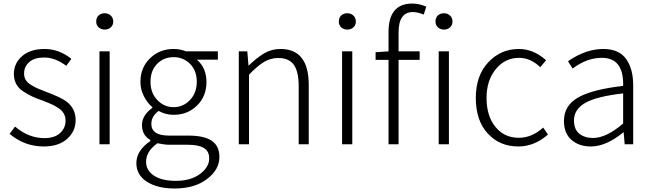

<svg xmlns="http://www.w3.org/2000/svg" viewBox="-20 -828 3740 1102"><path d="M231.4 12.7Q121.1 12.7 35.2 -59.6L66.4 -101.6Q144.5 -35.2 234.4 -35.2Q293 -35.2 324.7 -64Q356.4 -92.8 356.4 -135.7Q356.4 -158.2 345.7 -176.8Q335 -195.3 313.5 -209Q292 -222.7 273.4 -231Q254.9 -239.3 226.6 -250Q187.5 -263.7 165.5 -273.9Q143.6 -284.2 115.2 -302.2Q86.9 -320.3 73.2 -345.7Q59.6 -371.1 59.6 -403.3Q59.6 -464.8 106.9 -505.9Q154.3 -546.9 235.4 -546.9Q319.3 -546.9 389.6 -490.2L360.4 -450.2Q296.9 -498 233.4 -498Q177.7 -498 147.9 -471.7Q118.2 -445.3 118.2 -406.2Q118.2 -385.7 127.4 -369.6Q136.7 -353.5 158.7 -340.3Q180.7 -327.1 195.3 -320.8Q210 -314.5 242.2 -301.8Q331.1 -268.6 360.4 -246.1Q414.1 -206.1 414.1 -138.7Q414.1 -74.2 365.2 -30.8Q316.4 12.7 231.4 12.7Z M550.8 0V-533.2H609.4V0ZM532.2 -704.1Q532.2 -726.6 545.9 -739.3Q559.6 -752 581.1 -752Q601.6 -752 615.7 -738.8Q629.9 -725.6 629.9 -704.1Q629.9 -683.6 615.7 -670.9Q601.6 -658.2 581.1 -658.2Q560.5 -658.2 546.4 -670.9Q532.2 -683.6 532.2 -704.1Z M983.4 253.9Q882.8 253.9 822.8 214.8Q762.7 175.8 762.7 108.4Q762.7 36.1 842.8 -18.6V-24.4Q794.9 -51.8 794.9 -110.4Q794.9 -166 854.5 -209V-212.9Q826.2 -236.3 806.2 -274.9Q786.1 -313.5 786.1 -358.4Q786.1 -440.4 841.3 -493.7Q896.5 -546.9 976.6 -546.9Q1014.6 -546.9 1047.9 -533.2H1230.5V-485.4H1110.4Q1165 -437.5 1165 -357.4Q1165 -275.4 1110.8 -222.2Q1056.6 -168.9 976.6 -168.9Q930.7 -168.9 890.6 -191.4Q848.6 -160.2 848.6 -117.2Q848.6 -49.8 949.2 -49.8H1060.5Q1151.4 -49.8 1195.3 -20Q1239.3 9.8 1239.3 73.2Q1239.3 145.5 1168 199.7Q1096.7 253.9 983.4 253.9ZM1109.4 -358.4Q1109.4 -422.9 1070.8 -461.4Q1032.2 -500 976.6 -500Q919.9 -500 881.8 -461.4Q843.8 -422.9 843.8 -358.4Q843.8 -294.9 882.8 -253.9Q921.9 -212.9 976.6 -212.9Q1031.2 -212.9 1070.3 -253.9Q1109.4 -294.9 1109.4 -358.4ZM990.2 210Q1074.2 210 1127.4 170.9Q1180.7 131.8 1180.7 81.1Q1180.7 40 1150.4 21.5Q1120.1 2.9 1059.6 2.9H951.2Q924.8 2.9 883.8 -5.9Q818.4 40 818.4 100.6Q818.4 150.4 863.8 180.2Q909.2 210 990.2 210Z M1350.6 0V-533.2H1399.4L1406.2 -452.1H1408.2Q1455.1 -498 1497.1 -522.5Q1539.1 -546.9 1589.8 -546.9Q1752 -546.9 1752 -340.8V0H1694.3V-333Q1694.3 -417 1666.5 -456.1Q1638.7 -495.1 1577.1 -495.1Q1533.2 -495.1 1495.6 -472.7Q1458 -450.2 1409.2 -399.4V0Z M1943.4 0V-533.2H2002V0ZM1924.8 -704.1Q1924.8 -726.6 1938.5 -739.3Q1952.1 -752 1973.6 -752Q1994.1 -752 2008.3 -738.8Q2022.5 -725.6 2022.5 -704.1Q2022.5 -683.6 2008.3 -670.9Q1994.1 -658.2 1973.6 -658.2Q1953.1 -658.2 1939 -670.9Q1924.8 -683.6 1924.8 -704.1Z M2426.8 -790 2412.1 -744.1Q2377.9 -758.8 2349.6 -758.8Q2267.6 -758.8 2267.6 -641.6V-533.2H2388.7V-484.4H2267.6V0H2210V-484.4H2135.7V-528.3L2210 -533.2V-644.5Q2210 -807.6 2346.7 -807.6Q2384.8 -807.6 2426.8 -790Z M2498 0V-533.2H2556.6V0ZM2479.5 -704.1Q2479.5 -726.6 2493.2 -739.3Q2506.8 -752 2528.3 -752Q2548.8 -752 2563 -738.8Q2577.1 -725.6 2577.1 -704.1Q2577.1 -683.6 2563 -670.9Q2548.8 -658.2 2528.3 -658.2Q2507.8 -658.2 2493.7 -670.9Q2479.5 -683.6 2479.5 -704.1Z M2955.1 12.7Q2847.7 12.7 2779.3 -62Q2710.9 -136.7 2710.9 -265.6Q2710.9 -394.5 2782.7 -470.7Q2854.5 -546.9 2958 -546.9Q3042 -546.9 3114.3 -482.4L3081.1 -442.4Q3024.4 -496.1 2959 -496.1Q2878.9 -496.1 2825.7 -431.2Q2772.5 -366.2 2772.5 -265.6Q2772.5 -163.1 2823.2 -100.1Q2874 -37.1 2958 -37.1Q3032.2 -37.1 3097.7 -95.7L3125 -55.7Q3046.9 12.7 2955.1 12.7Z M3371.1 12.7Q3303.7 12.7 3260.3 -24.9Q3216.8 -62.5 3216.8 -133.8Q3216.8 -221.7 3297.4 -268.1Q3377.9 -314.5 3556.6 -335Q3560.5 -496.1 3434.6 -496.1Q3347.7 -496.1 3266.6 -434.6L3240.2 -476.6Q3341.8 -546.9 3442.4 -546.9Q3532.2 -546.9 3573.2 -490.2Q3614.3 -433.6 3614.3 -337.9V0H3565.4L3559.6 -68.4H3557.6Q3459 12.7 3371.1 12.7ZM3383.8 -36.1Q3460 -36.1 3556.6 -119.1V-292Q3403.3 -274.4 3338.9 -237.3Q3274.4 -200.2 3274.4 -136.7Q3274.4 -85 3305.2 -60.5Q3335.9 -36.1 3383.8 -36.1Z"/></svg>

Font: Bpmf Zihi Sans Light
Style: Light
Weight: 300
Foundry: But Ko
Version: Version 1.320